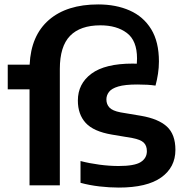

<svg xmlns="http://www.w3.org/2000/svg" viewBox="-20 -838 846 868"><path d="M15 -434V-545.5H114Q120 -677.5 201 -747.8Q282 -818 424 -818Q504.5 -818 566.5 -790.5Q628.5 -763 663.5 -706Q698.5 -649 698.5 -560Q698.5 -532 694.2 -504.2Q690 -476.5 683 -451Q666 -453.5 646 -454.8Q626 -456 600.5 -456Q545 -456 514.8 -447Q484.5 -438 472.8 -422.5Q461 -407 461 -388.5Q461 -366.5 474.8 -351.8Q488.5 -337 525 -330L617.5 -314.5Q696 -301 734.5 -265.8Q773 -230.5 773 -160.5Q773 -81.5 708.8 -35.8Q644.5 10 517 10Q475 10 429.8 4.8Q384.5 -0.5 344 -11.5V-110Q384.5 -99.5 429.8 -93.5Q475 -87.5 516 -87.5Q588 -87.5 616 -105.2Q644 -123 644 -154.5Q644 -179.5 629.8 -193.2Q615.5 -207 578.5 -214L486 -229.5Q403 -243.5 367.5 -282.2Q332 -321 332 -383.5Q332 -459.5 393.5 -505Q455 -550.5 580 -550.5Q588.5 -550.5 598.5 -550Q599.5 -562 599.5 -573.5Q599.5 -654.5 553.5 -689Q507.5 -723.5 434 -723.5Q343 -723.5 296.8 -676Q250.5 -628.5 250.5 -526.5V0H113.5V-434Z"/></svg>

Font: Encode Sans SmExp SmBold
Style: Regular
Weight: 600
Width: 6
Designer: Multiple Designers
Foundry: Impallari Type
Version: Version 3.002; ttfautohint (v1.8.3) -l 8 -r 50 -G 200 -x 14 